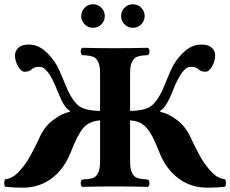

<svg xmlns="http://www.w3.org/2000/svg" viewBox="-30 -870 1075 896"><path d="M437 -352.1V-522.9Q437 -543.5 435.1 -558.1Q433.1 -572.8 427.5 -582.5Q421.9 -592.3 416.5 -597.9Q411.1 -603.5 399.9 -606.7Q388.7 -609.9 379.6 -610.8Q370.6 -611.8 354 -612.8Q346.7 -617.2 346.7 -629.9Q346.7 -642.6 354 -647Q434.1 -645 507.8 -645Q580.1 -645 660.2 -647Q667.5 -642.6 667.5 -629.9Q667.5 -617.2 660.2 -612.8Q643.6 -611.8 634.5 -610.8Q625.5 -609.9 614.3 -606.7Q603 -603.5 597.7 -597.9Q592.3 -592.3 586.7 -582.5Q581.1 -572.8 579.1 -558.1Q577.1 -543.5 577.1 -522.9V-352.1Q639.2 -353.5 668.2 -370.6Q697.3 -387.7 724.1 -440.9Q731.9 -457 750.2 -502.4Q768.6 -547.9 777.8 -564Q802.2 -606.4 836.2 -634.3Q870.1 -662.1 910.2 -662.1Q942.9 -662.1 958.5 -647Q974.1 -631.8 974.1 -611.8Q974.1 -584.5 959.5 -559.8Q944.8 -535.2 930.2 -535.2Q906.7 -535.2 896 -546.9Q884.8 -558.1 863.8 -558.1Q851.6 -558.1 844 -554.7Q836.4 -551.3 823.2 -536.1Q799.8 -507.8 772.9 -438Q761.2 -407.7 746.1 -383.5Q731 -359.4 717.8 -353V-348.1Q753.9 -341.3 794.2 -311.3Q834.5 -281.2 856 -235.8Q869.1 -207.5 878.2 -189.5Q887.2 -171.4 901.1 -145.8Q915 -120.1 927.5 -103.3Q939.9 -86.4 955.1 -69.8Q970.2 -53.2 986.6 -44.2Q1002.9 -35.2 1020 -33.2Q1024.4 -28.8 1024.4 -16.1Q1024.4 -3.4 1020 1Q984.9 5.9 937 5.9Q861.3 5.9 802.7 -37.6Q744.1 -81.1 712.9 -161.1Q696.3 -203.1 684.3 -227.1Q672.4 -251 656.7 -270.3Q641.1 -289.6 622.3 -297.9Q603.5 -306.2 577.1 -308.1V-122.1Q577.1 -101.6 579.1 -86.9Q581.1 -72.3 586.7 -62.5Q592.3 -52.7 597.7 -47.1Q603 -41.5 614.3 -38.3Q625.5 -35.2 634.5 -34.2Q643.6 -33.2 660.2 -32.2Q667.5 -27.8 667.5 -15.1Q667.5 -2.4 660.2 2Q580.1 0 507.8 0Q434.1 0 354 2Q346.7 -2.4 346.7 -15.1Q346.7 -27.8 354 -32.2Q370.6 -33.2 379.6 -34.2Q388.7 -35.2 399.9 -38.3Q411.1 -41.5 416.5 -47.1Q421.9 -52.7 427.5 -62.5Q433.1 -72.3 435.1 -86.9Q437 -101.6 437 -122.1V-308.1Q386.2 -304.7 359.4 -273.7Q332.5 -242.7 300.8 -161.1Q269.5 -81.1 211.2 -37.6Q152.8 5.9 77.1 5.9Q29.3 5.9 -5.9 1Q-10.3 -3.4 -10.3 -16.1Q-10.3 -28.8 -5.9 -33.2Q11.2 -35.2 27.6 -44.2Q43.9 -53.2 59.1 -69.8Q74.2 -86.4 86.7 -103.3Q99.1 -120.1 113 -145.8Q127 -171.4 136 -189.5Q145 -207.5 158.2 -235.8Q179.7 -281.7 220 -311.5Q260.3 -341.3 295.9 -348.1V-353Q270 -365.2 241.2 -438Q214.4 -507.8 190.9 -536.1Q177.7 -551.3 170.2 -554.7Q162.6 -558.1 149.9 -558.1Q129.4 -558.1 118.2 -546.9Q107.4 -535.2 84 -535.2Q69.3 -535.2 54.7 -559.8Q40 -584.5 40 -611.8Q40 -631.8 55.7 -647Q71.3 -662.1 104 -662.1Q144 -662.1 177.5 -634.3Q210.9 -606.4 235.8 -564Q245.1 -547.9 263.7 -502.4Q282.2 -457 290 -440.9Q316.9 -387.7 345.9 -370.6Q375 -353.5 437 -352.1ZM349.1 -794.9Q349.1 -817.9 365.2 -834Q381.3 -850.1 403.8 -850.1Q426.8 -850.1 442.9 -834Q459 -817.9 459 -794.9Q459 -772.5 442.9 -756.3Q426.8 -740.2 403.8 -740.2Q381.3 -740.2 365.2 -756.3Q349.1 -772.5 349.1 -794.9ZM535.2 -794.9Q535.2 -817.9 551.3 -834Q567.4 -850.1 589.8 -850.1Q612.8 -850.1 628.9 -834Q645 -817.9 645 -794.9Q645 -772.5 628.9 -756.3Q612.8 -740.2 589.8 -740.2Q567.4 -740.2 551.3 -756.3Q535.2 -772.5 535.2 -794.9Z"/></svg>

Font: Common Serif
Style: Bold
Weight: 700
Designer: Philipp H. Poll, Khaled Hosny
Foundry: Stefan Peev, Context Ltd.
Version: Version 1.026